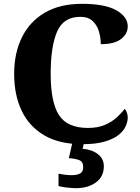

<svg xmlns="http://www.w3.org/2000/svg" viewBox="-20 -744 730 1004"><path d="M410 10Q291 10 212 -36Q133 -82 93.5 -164.5Q54 -247 54 -358Q54 -466 94.5 -548.5Q135 -631 214 -677.5Q293 -724 409 -724Q529 -724 588.5 -690Q648 -656 648 -606Q648 -567 613 -540Q578 -513 507 -513Q507 -546 497.5 -579Q488 -612 464.5 -634Q441 -656 400 -656Q312 -656 278.5 -578.5Q245 -501 245 -358Q245 -209 288.5 -142Q332 -75 440 -75Q491 -75 527.5 -90.5Q564 -106 589.5 -129Q615 -152 632 -175Q639 -168 643.5 -155Q648 -142 648 -130Q648 -108 637 -83.5Q626 -59 599.5 -38Q573 -17 527 -3.5Q481 10 410 10ZM377 240Q361 240 332.5 237Q304 234 286 229V164Q324 172 354 172Q382 172 398.5 163.5Q415 155 415 130Q415 101 393.5 93Q372 85 340 83L361 -9H422L412 34Q461 38 492 62Q523 86 523 126Q523 179 482 209.5Q441 240 377 240Z"/></svg>

Font: Noto Serif Tamil ExtraBold
Style: Regular
Weight: 800
Designer: Indian Type Foundry, Tom Grace, and the Monotype Design Team
Foundry: Monotype Imaging Inc.
Version: Version 2.004; ttfautohint (v1.8.4.7-5d5b)